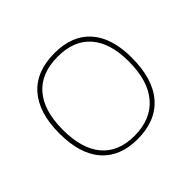

<svg xmlns="http://www.w3.org/2000/svg" viewBox="-124 -646 800 800"><g transform="rotate(-45 276.5 -245.5)"><path d="M280.8 -495.1Q384.8 -495.1 439.9 -432.6Q495.1 -370.1 495.1 -253.9Q495.1 -128.9 437.5 -62.5Q379.9 3.9 272 3.9Q168.9 3.9 113.3 -60.1Q58.1 -123 58.1 -244.1Q58.1 -365.2 115.2 -430.2Q172.4 -495.1 280.8 -495.1ZM279.8 -475.1Q181.6 -475.1 130.4 -416Q79.1 -356.4 79.1 -245.1Q79.1 -132.8 128.4 -74.2Q178.2 -15.1 272 -15.1Q369.6 -15.1 422.4 -76.2Q475.1 -136.7 475.1 -252Q475.1 -360.4 424.8 -418Q375 -475.1 279.8 -475.1Z"/></g></svg>

Font: Datalegreya
Style: Gradient
Weight: 400
Designer: Figs Lab
Foundry: Figs Lab
Version: Version 1.002;PS 001.002;hotconv 1.0.70;makeotf.lib2.5.58329